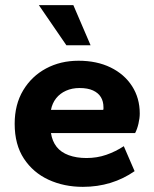

<svg xmlns="http://www.w3.org/2000/svg" viewBox="-20 -716 600 746"><path d="M37 0ZM302 10Q229 10 169 -17.5Q109 -45 73 -99.5Q37 -154 37 -235Q37 -310 70 -365Q103 -420 159 -450Q215 -480 285 -480Q356 -480 409.5 -454Q463 -428 493 -381.5Q523 -335 523 -275Q523 -257 518 -235.5Q513 -214 505 -199H178Q183 -167 200 -145.5Q217 -124 247 -113Q277 -102 316 -102Q357 -102 393 -114.5Q429 -127 461 -148L503 -51Q460 -21 409.5 -5.5Q359 10 302 10ZM178 -289H381Q382 -291 382 -293Q382 -295 382 -299Q382 -322 372 -338.5Q362 -355 341.5 -364.5Q321 -374 289 -374Q260 -374 236.5 -363.5Q213 -353 198 -334Q183 -315 178 -289ZM238 -540 131 -696H265L332 -540Z"/></svg>

Font: Gantari
Style: Bold
Weight: 700
Designer: Anugrah Pasau
Foundry: Lafontype
Version: Version 1.000; ttfautohint (v1.6)